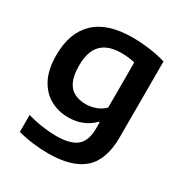

<svg xmlns="http://www.w3.org/2000/svg" viewBox="-180 -689 1003 1055"><g transform="rotate(30 321.0 -162.0)"><path d="M272 230Q226.5 230 176.8 224Q127 218 80.5 205V97.5Q130.5 112 176.8 118.5Q223 125 262.5 125Q353 125 393.5 91.2Q434 57.5 434 -20.5V-59.5H427.5Q399.5 -30 359.5 -13.2Q319.5 3.5 269 3.5Q207.5 3.5 156.2 -24.5Q105 -52.5 74 -111Q43 -169.5 43 -261.5Q43 -403.5 122.2 -478.8Q201.5 -554 358.5 -554Q411.5 -554 468 -546.5Q524.5 -539 570.5 -524.5V-45Q570.5 100 497 165Q423.5 230 272 230ZM316.5 -107.5Q348 -107.5 379.2 -118.5Q410.5 -129.5 434 -153.5V-439.5Q416.5 -444 394.2 -446.8Q372 -449.5 346.5 -449.5Q265 -449.5 222.5 -407.2Q180 -365 180 -273Q180 -210.5 197.2 -174.2Q214.5 -138 245.2 -122.8Q276 -107.5 316.5 -107.5Z"/></g></svg>

Font: Encode Sans SemiExpanded SemiExpanded SemiBold
Style: Regular
Weight: 600
Width: 6
Designer: Multiple Designers
Foundry: Impallari Type
Version: Version 3.000; ttfautohint (v1.8.3) -l 8 -r 50 -G 200 -x 14 